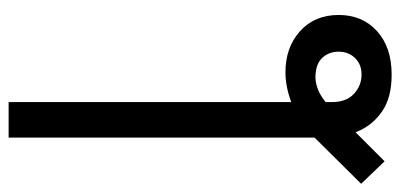

<svg xmlns="http://www.w3.org/2000/svg" viewBox="-314 -496 972 467"><g transform="rotate(-90 172.5 -262.0)"><path d="M225.1 204.1Q169.4 204.1 136 181.2Q102.5 158.2 87.2 122.3Q71.8 86.4 71.8 49.3V-118.7H158.2V58.6Q158.2 93.8 178.2 112.3Q198.2 130.9 225.1 130.9Q250 130.9 265.4 115Q280.8 99.1 280.8 75.2Q280.8 54.2 268.8 38.8Q256.8 23.4 233.9 20Q217.3 17.1 202.1 20.8Q187 24.4 173.8 32.5Q160.6 40.5 148.9 52.2L14.2 187L-40.5 129.9L72.8 15.6Q106.4 -18.6 148.9 -36.4Q191.4 -54.2 231 -54.2Q291 -54.2 330.6 -18.8Q370.1 16.6 370.1 75.2Q370.1 132.8 330.8 168.5Q291.5 204.1 225.1 204.1ZM158.2 -727.5V0H71.8V-727.5Z"/></g></svg>

Font: Inter 20pt
Style: Regular
Weight: 400
Version: Version 4.001;git-66647c0bb